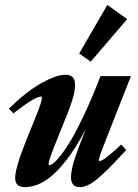

<svg xmlns="http://www.w3.org/2000/svg" viewBox="-20 -748 559 779"><path d="M348.1 -498 301.3 -530.8 415.5 -728 496.1 -670.4ZM81.5 11.2Q41.5 11.2 41.5 -25.9Q41.5 -65.4 84 -172.4L130.4 -287.6Q149.9 -335.9 149.9 -351.6Q149.9 -356 146 -356Q121.6 -356 34.2 -288.1L16.1 -307.6Q88.9 -377.9 148.9 -411.4Q209 -444.8 246.1 -444.8Q284.7 -444.8 284.7 -402.8Q284.7 -364.7 254.9 -290L200.7 -154.8Q177.2 -95.2 177.2 -82Q177.2 -78.1 181.2 -78.1Q187 -78.1 197.8 -86.4Q208.5 -94.7 227.8 -119.4Q247.1 -144 269.5 -181.9Q292 -219.7 323.5 -286.9Q355 -354 387.7 -439H511.2L403.8 -166Q381.3 -109.4 381.3 -99.1Q381.3 -94.7 384.3 -94.7Q400.9 -94.7 471.7 -161.6L492.2 -139.6Q413.6 -53.7 374 -21.2Q334.5 11.2 304.2 11.2Q268.1 11.2 268.1 -28.8Q268.1 -67.9 297.9 -146L327.1 -222.2Q203.6 11.2 81.5 11.2Z"/></svg>

Font: Elstob Grade
Style: Italic
Weight: 400
Italic angle: -20°
Designer: Peter S. Baker
Version: Version 1.015